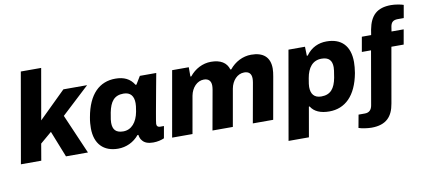

<svg xmlns="http://www.w3.org/2000/svg" viewBox="-79 -1030 3385 1523"><g transform="rotate(-10 1613.0 -268.5)"><path d="M16 0H180L203 -134L295 -212L379 0H556L418 -319L642 -527H451L235 -315L307 -725H143Z M798 12C863 12 924 -16 967 -68H974C977 -50 982 -34 992 -23C1010 2 1041 12 1081 12C1115 12 1147 4 1169 -6L1186 -102H1155C1139 -102 1128 -110 1128 -129C1128 -144 1153 -277 1175 -398L1199 -527H1067L1028 -463H1021C989 -516 939 -539 871 -539C743 -539 652 -454 620 -272C614 -240 612 -211 612 -185C612 -57 683 12 798 12ZM862 -116C802 -116 778 -145 778 -200C778 -213 779 -229 789 -281C806 -366 839 -411 914 -411C971 -411 996 -376 996 -320C996 -306 995 -291 988 -252C973 -170 928 -116 862 -116Z M1234 0H1398L1451 -300C1463 -363 1507 -410 1561 -410C1597 -410 1619 -391 1619 -351C1619 -342 1618 -331 1616 -319L1559 0H1723L1776 -300C1788 -363 1831 -410 1886 -410C1923 -410 1944 -391 1944 -351C1944 -342 1943 -331 1941 -319L1884 0H2048L2108 -338C2112 -361 2115 -382 2115 -402C2115 -494 2061 -539 1965 -539C1897 -539 1834 -506 1790 -452H1783C1766 -510 1717 -539 1641 -539C1574 -539 1511 -506 1468 -452H1461V-527H1327Z M2139 186H2303L2345 -54H2351C2378 -9 2430 12 2499 12C2626 12 2718 -74 2751 -253C2756 -285 2759 -314 2759 -340C2759 -472 2690 -539 2572 -539C2508 -539 2449 -514 2406 -454H2399L2397 -527H2264ZM2457 -116C2399 -116 2374 -151 2374 -207C2374 -221 2376 -236 2383 -276C2397 -358 2437 -411 2509 -411C2568 -411 2593 -382 2593 -328C2593 -313 2591 -297 2582 -244C2566 -161 2532 -116 2457 -116Z M2806 197C2926 197 2977 137 2994 36L3072 -408H3171L3192 -527H3094L3100 -566C3106 -599 3122 -615 3160 -615H3208L3226 -718C3205 -726 3158 -734 3126 -734C3013 -734 2958 -681 2937 -570L2930 -527H2855L2834 -408H2908L2833 22C2827 57 2808 77 2773 77H2722L2703 181C2727 190 2776 197 2806 197Z"/></g></svg>

Font: Archivo ExtraBold
Style: Italic
Weight: 800
Italic angle: -10°
Designer: Hector Gatti
Foundry: Omnibus-Type
Version: Version 2.001